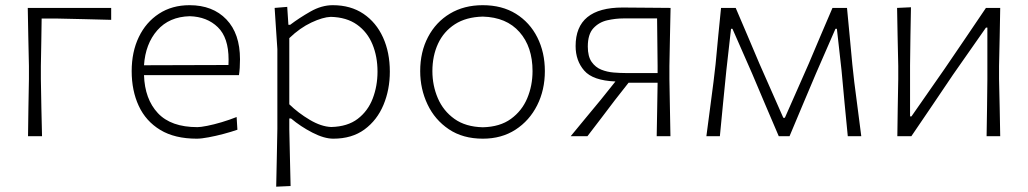

<svg xmlns="http://www.w3.org/2000/svg" viewBox="-20 -525 3962 740"><path d="M88 0Q88.5 -56 89.5 -107.8Q90.5 -159.5 91.5 -220.5V-270.5Q90 -333 89 -386Q88 -439 87 -494.5H408.5V-448.5Q357 -450 304.2 -451.2Q251.5 -452.5 201.5 -453.5H140.5Q140 -409 139.2 -365.8Q138.5 -322.5 137.5 -270.5V-220.5Q138.5 -159.5 139.5 -107.8Q140.5 -56 142 0Z M738.5 9.5Q653.5 9.5 597.8 -24.2Q542 -58 514.8 -116.8Q487.5 -175.5 487.5 -251Q487.5 -325 515 -382.2Q542.5 -439.5 592.8 -472.2Q643 -505 710.5 -505Q800 -505 852.5 -450.2Q905 -395.5 905 -296.5Q905 -261 901 -235.5H535Q538 -143 588.5 -89Q639 -35 741 -35Q753 -35 778.5 -40Q804 -45 834.2 -54Q864.5 -63 892 -74L895 -25Q872 -17 842 -9Q812 -1 784 4.2Q756 9.5 738.5 9.5ZM711.5 -462.5Q632 -460.5 586.2 -408.2Q540.5 -356 535 -273.5L860.5 -274.5Q860.5 -280 860.8 -285.2Q861 -290.5 861 -295.5Q861 -380 819.5 -420.2Q778 -460.5 711.5 -462.5Z M1044.5 194.5Q1045.5 138.5 1046.8 85.5Q1048 32.5 1049 -28.5V-335.5Q1046.5 -372.5 1043.8 -413.5Q1041 -454.5 1038.5 -494.5L1087 -498.5L1091.5 -429.5H1098.5Q1133.5 -456 1176.5 -480.5Q1219.5 -505 1262.5 -505Q1331.5 -505 1380.8 -471.8Q1430 -438.5 1456.2 -380.8Q1482.5 -323 1482.5 -249Q1482.5 -179.5 1458 -120.8Q1433.5 -62 1385 -26.2Q1336.5 9.5 1264.5 9.5Q1229.5 9.5 1184.2 -13.8Q1139 -37 1101.5 -68.5H1095V-27Q1096.5 33 1097.5 84.5Q1098.5 136 1100 192ZM1256.5 -35.5Q1319.5 -37 1358.8 -67Q1398 -97 1416.5 -145.2Q1435 -193.5 1435 -249Q1435 -307 1415.5 -354.2Q1396 -401.5 1356 -430Q1316 -458.5 1255 -460Q1224.5 -459 1180.2 -438.2Q1136 -417.5 1095 -378V-123Q1129.5 -89.5 1173.8 -63.2Q1218 -37 1256.5 -35.5Z M1841 9.5Q1764 9.5 1710 -26.8Q1656 -63 1627.8 -122.5Q1599.5 -182 1599.5 -251Q1599.5 -325 1629.8 -382.5Q1660 -440 1714.2 -472.5Q1768.5 -505 1840.5 -505Q1915 -505 1968.5 -471.8Q2022 -438.5 2051 -380.8Q2080 -323 2080 -251Q2080 -178 2050.2 -119Q2020.5 -60 1966.8 -25.2Q1913 9.5 1841 9.5ZM1841 -34.5Q1907 -36 1949.2 -66.8Q1991.5 -97.5 2012 -146.2Q2032.5 -195 2032.5 -251Q2032.5 -344.5 1982.2 -401.5Q1932 -458.5 1841 -461Q1776.5 -459.5 1733.2 -431.5Q1690 -403.5 1668.2 -356.5Q1646.5 -309.5 1646.5 -251Q1646.5 -195.5 1667.5 -146.5Q1688.5 -97.5 1731.5 -66.8Q1774.5 -36 1841 -34.5Z M2179.5 0Q2209 -36 2238.2 -71.2Q2267.5 -106.5 2296 -141L2352 -211Q2265 -214.5 2231.8 -252.8Q2198.5 -291 2198.5 -347.5Q2198.5 -496 2380 -496Q2427 -496 2479.8 -495.2Q2532.5 -494.5 2564.5 -494.5Q2563.5 -438.5 2562.2 -385.8Q2561 -333 2560 -270.5V-220.5Q2561 -159.5 2562 -107.8Q2563 -56 2564 0H2511Q2512 -55.5 2512.8 -100.5Q2513.5 -145.5 2514.5 -205.5V-206H2402.5L2349.5 -138.5Q2323.5 -104 2296.8 -69Q2270 -34 2244 0ZM2390.5 -243.5H2514.5V-270.5Q2514 -320.5 2513.5 -364.8Q2513 -409 2512.5 -454H2383Q2352.5 -454 2320.5 -446.8Q2288.5 -439.5 2267 -416.2Q2245.5 -393 2245.5 -345.5Q2245.5 -307.5 2260.2 -286.5Q2275 -265.5 2297.5 -256.5Q2320 -247.5 2345 -245.5Q2370 -243.5 2390.5 -243.5Z M2702.5 0Q2709.5 -54 2716.5 -106.2Q2723.5 -158.5 2730 -209.5L2738 -278Q2743 -332 2748.2 -386.2Q2753.5 -440.5 2759 -494.5H2815.5Q2838.5 -441 2861.5 -386.8Q2884.5 -332.5 2907 -279.5L2999 -71H3005L3097 -279.5Q3119.5 -333 3142.5 -387Q3165.5 -441 3188.5 -494.5H3244.5Q3249.5 -441.5 3254.8 -386Q3260 -330.5 3265 -277L3272.5 -209Q3279 -159 3285.8 -106.2Q3292.5 -53.5 3299.5 0H3247.5Q3241.5 -62.5 3235.2 -126.5Q3229 -190.5 3223.5 -253L3205.5 -414H3200L3125 -242Q3099.5 -182 3073.8 -121Q3048 -60 3023 0H2981.5Q2955.5 -60.5 2929.8 -121Q2904 -181.5 2879 -241L2803 -414H2797.5L2779.5 -254Q2773 -190.5 2766.8 -127Q2760.5 -63.5 2754.5 0Z M3438.5 0Q3439 -56 3440 -107.8Q3441 -159.5 3442 -220.5V-270.5Q3440.5 -333 3439.5 -385.8Q3438.5 -438.5 3437.5 -494.5L3491 -497Q3490 -441 3489 -388Q3488 -335 3487.5 -273V-76.5H3493L3620.5 -259.5Q3660.5 -317.5 3700.5 -377Q3740.5 -436.5 3780 -494.5H3835Q3834 -438.5 3833 -385.8Q3832 -333 3830.5 -270.5V-220.5Q3832 -159.5 3833 -107.8Q3834 -56 3835 0H3782.5Q3783.5 -55.5 3784.2 -107.2Q3785 -159 3785.5 -219.5V-418.5H3780L3653 -237Q3613 -177.5 3572.8 -118.2Q3532.5 -59 3492.5 0Z"/></svg>

Font: Commissioner Loud ExtraLight
Style: Regular
Weight: 200
Designer: Kostas Bartsokas
Foundry: Kostas Bartsokas
Version: Version 1.000; ttfautohint (v1.8.3)